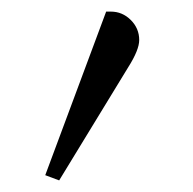

<svg xmlns="http://www.w3.org/2000/svg" viewBox="-20 -722 332 331"><path d="M58 -420 163 -702H171Q191 -702 205.5 -687.5Q220 -673 220 -653Q220 -636 201 -606L82 -411Z"/></svg>

Font: Dihjauti
Style: Bold
Weight: 700
Designer: T. Christopher White
Version: Version 3.0.0